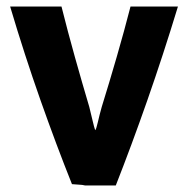

<svg xmlns="http://www.w3.org/2000/svg" viewBox="-20 -559 575 587"><path d="M524 -539H379Q360 -465 337 -385.5Q314 -306 291 -232Q284 -207 279 -185Q274 -163 271 -161Q268 -169 263.5 -188.5Q259 -208 253 -232Q231 -306 209 -384.5Q187 -463 168 -539H11Q55 -391 103.5 -253.5Q152 -116 200 4Q208 5 220.5 5.5Q233 6 240 8H334Q382 -114 430.5 -252.5Q479 -391 524 -539Z"/></svg>

Font: Repo Bold
Style: Bold
Weight: 700
Designer: Stefan Peev
Foundry: Context Ltd
Version: Version 1.502